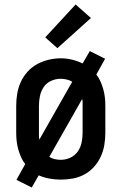

<svg xmlns="http://www.w3.org/2000/svg" viewBox="-20 -790 540 853"><path d="M121 43 53 9 92 -61Q81 -75 73.5 -92Q66 -109 61 -127Q56 -145 54 -163.5Q52 -182 52 -200V-320Q52 -347 56.5 -374Q61 -401 72.5 -426Q84 -451 102.5 -471.5Q121 -492 145 -505Q169 -518 196 -524.5Q223 -531 250 -531Q275 -531 300 -525Q325 -519 347 -508L379 -563L447 -529L408 -459Q419 -445 426.5 -428Q434 -411 439 -393Q444 -375 446 -356.5Q448 -338 448 -320V-200Q448 -173 443.5 -146Q439 -119 427.5 -94Q416 -69 397.5 -48.5Q379 -28 355 -15Q331 -2 304 3Q277 8 250 8Q225 8 200 3.5Q175 -1 152 -11ZM155 -170 301 -427Q289 -434 275.5 -437Q262 -440 249 -440Q227 -440 206.5 -430.5Q186 -421 174 -403Q162 -385 157.5 -363.5Q153 -342 153 -320V-200Q153 -192 153 -184.5Q153 -177 155 -170ZM250 -80Q272 -80 292.5 -89.5Q313 -99 325.5 -117Q338 -135 342.5 -156.5Q347 -178 347 -200V-320Q347 -328 347 -335.5Q347 -343 345 -350L199 -93Q210 -86 223.5 -83Q237 -80 250 -80ZM235 -576 181 -624 316 -770 384 -710Z"/></svg>

Font: Zed Mono Semibold
Style: Regular
Weight: 600
Monospace: yes
Designer: Belleve Invis
Foundry: Belleve Invis
Version: Version 1.0.0; ttfautohint (v1.8.4)